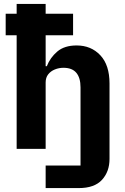

<svg xmlns="http://www.w3.org/2000/svg" viewBox="-20 -760 640 980"><path d="M213 85H391V-314Q391 -363 369.5 -388.5Q348 -414 304 -414Q281 -414 260 -405.5Q239 -397 226 -380.5Q213 -364 213 -339V0H65V-580H9V-690H65V-740H213V-690H353V-580H213V-422H219Q236 -466 272.5 -497Q309 -528 371 -528Q445 -528 492 -478Q539 -428 539 -334V51Q539 116 500.5 158Q462 200 382 200H213Z"/></svg>

Font: Lilex
Style: Regular
Weight: 400
Monospace: yes
Designer: Mike Abbink, Paul van der Laan, Pieter van Rosmalen, Mikhael Khrustik
Foundry: Mikhael Khrustik
Version: Version 2.510